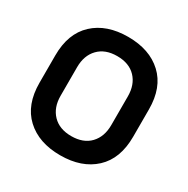

<svg xmlns="http://www.w3.org/2000/svg" viewBox="-164 -862 1004 1023"><g transform="rotate(30 338.0 -350.0)"><path d="M50 -266V-434Q50 -569 128 -641.5Q206 -714 338 -714Q470 -714 548 -641.5Q626 -569 626 -434V-266Q626 -131 548 -58.5Q470 14 338 14Q206 14 128 -58.5Q50 -131 50 -266ZM494 -262V-438Q494 -510 453 -553Q412 -596 338 -596Q265 -596 223.5 -553Q182 -510 182 -438V-262Q182 -190 223.5 -147Q265 -104 338 -104Q412 -104 453 -147Q494 -190 494 -262Z"/></g></svg>

Font: Space 7353
Style: Regular
Weight: 400
Designer: Christine Claussen + Ruben Lyon  (Space 7353)
Version: Version 1.000;FEAKit 1.0